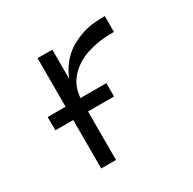

<svg xmlns="http://www.w3.org/2000/svg" viewBox="-126 -671 802 799"><g transform="rotate(-30 275.0 -271.0)"><path d="M142 0V-530H213V-390Q223 -415 238 -437.5Q253 -460 273 -478Q293 -496 317 -508.5Q341 -521 366.5 -529Q392 -537 418.5 -539.5Q445 -542 472 -542V-466Q450 -466 427.5 -464.5Q405 -463 383 -458.5Q361 -454 339.5 -447Q318 -440 298.5 -428.5Q279 -417 262.5 -401.5Q246 -386 234.5 -367Q223 -348 218 -325.5Q213 -303 213 -281V0ZM338 -233H56V-297H338Z"/></g></svg>

Font: Lode
Style: Regular
Weight: 400
Monospace: yes
Designer: Belleve Invis
Foundry: Belleve Invis
Version: Version 29.2.0; ttfautohint (v1.8.3)